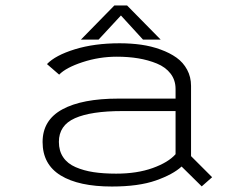

<svg xmlns="http://www.w3.org/2000/svg" viewBox="-20 -670 890 701"><path d="M566.5 -525.5H502L421.5 -613.5L340 -525.5H275.5L397.5 -650H444ZM416.5 -512Q458 -512 495.2 -506.8Q532.5 -501.5 566.2 -489.2Q600 -477 624.5 -459.5Q649 -442 663.2 -415.5Q677.5 -389 677.5 -356.5V-100L754.5 -23L716.5 10.5L643 -62Q611.5 -33 548.8 -11Q486 11 388.5 11Q267.5 11 201.5 -29.5Q135.5 -70 135.5 -151.5Q135.5 -231.5 207.8 -270.8Q280 -310 412 -310H621V-345Q621 -377.5 602.8 -401.2Q584.5 -425 552.8 -438Q521 -451 484.8 -457Q448.5 -463 406.5 -463Q342 -463 281.2 -443Q220.5 -423 196 -397.5L151.5 -436Q182 -468 253.2 -490Q324.5 -512 416.5 -512ZM404 -36Q480.5 -36 537.5 -56.5Q594.5 -77 621 -107V-264.5H426.5Q312.5 -264.5 253.8 -238.5Q195 -212.5 195 -152Q195 -119 210.8 -95.8Q226.5 -72.5 256 -59.8Q285.5 -47 321.5 -41.5Q357.5 -36 404 -36Z"/></svg>

Font: League Mono Wide UltraLight
Style: Regular
Weight: 200
Width: 8
Designer: Tyler Finck
Foundry: The League of Moveable Type / Tyler Finck
Version: Version 2.210